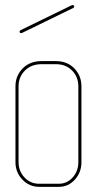

<svg xmlns="http://www.w3.org/2000/svg" viewBox="-20 -725 376 745"><path d="M132 0Q94 0 67 -28Q40 -56 40 -96V-390Q40 -431 68 -459.5Q96 -488 142 -488H196Q241 -488 268.5 -459.5Q296 -431 296 -390V-96Q296 -56 270.5 -28Q245 0 208 0ZM52 -96Q52 -61 75 -36.5Q98 -12 132 -12H208Q240 -12 262 -36.5Q284 -61 284 -96V-390Q284 -426 260 -451Q236 -476 196 -476H142Q101 -476 76.5 -451Q52 -426 52 -390ZM65 -597Q62 -596 59 -597Q56 -598 56 -602Q56 -606 60 -608L257 -704Q261 -706 264.5 -705Q268 -704 268 -700Q268 -696 264 -694Z"/></svg>

Font: Moirai One
Style: Regular
Weight: 400
Designer: Jiyeon Park
Foundry: JAMO
Version: Version 1.000; ttfautohint (v1.8.4.7-5d5b);gftools[0.9.29]